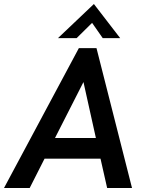

<svg xmlns="http://www.w3.org/2000/svg" viewBox="-44 -937 725 957"><path d="M349 -697H437L614 0H490L457 -146H178L104 0H-24ZM434 -249 372 -528 230 -249ZM424 -917 555 -747H468L415 -823L338 -747H245Z"/></svg>

Font: Hanken Grotesk SemiBold
Style: Italic
Weight: 600
Italic angle: -8°
Designer: Alfredo Marco Pradil
Foundry: Hanken Design Co.
Version: Version 3.014